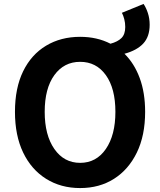

<svg xmlns="http://www.w3.org/2000/svg" viewBox="-20 -941 810 975"><path d="M387 14Q289 14 214 -33Q139 -80 97.5 -166.5Q56 -253 56 -373Q56 -494 97.5 -579Q139 -664 214 -709Q289 -754 387 -754Q473 -754 541 -719Q578 -729 597 -748Q616 -767 616 -804Q616 -825 611 -844Q606 -863 599 -876L709 -921Q722 -902 731 -874.5Q740 -847 740 -815Q740 -755 707.5 -720Q675 -685 612 -668Q662 -619 689.5 -544.5Q717 -470 717 -373Q717 -253 675 -166.5Q633 -80 559 -33Q485 14 387 14ZM387 -114Q469 -114 517.5 -184.5Q566 -255 566 -373Q566 -492 517.5 -559.5Q469 -627 387 -627Q305 -627 256 -559.5Q207 -492 207 -373Q207 -255 256 -184.5Q305 -114 387 -114Z"/></svg>

Font: Chiron Sans HK TT
Style: Bold
Weight: 700
Designer: Ryoko NISHIZUKA 西塚涼子 (kana, bopomofo & ideographs); Paul D. Hunt (Latin, Greek & Cyrillic); Sandoll Communications 산돌커뮤니
Foundry: Adobe
Version: Version 2.022;hotconv 1.0.109;makeotfexe 2.5.65596